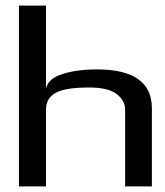

<svg xmlns="http://www.w3.org/2000/svg" viewBox="-20 -669 592 689"><path d="M327 -420Q525 -420 525 -281V0H429V-275Q429 -309 398 -332Q367 -355 301 -355Q214 -355 180 -336Q145 -317 145 -275V0H48V-649H145V-351Q153 -388 206 -404Q259 -420 327 -420Z"/></svg>

Font: Gamestation Display
Style: Regular
Weight: 400
Designer: Jonas Hecksher
Foundry: Jonas Hecksher, Playtypeª, e-types AS
Version: Version 1.003